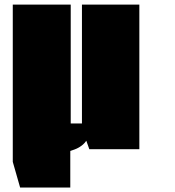

<svg xmlns="http://www.w3.org/2000/svg" viewBox="-20 -655 768 843"><path d="M36.1 55.7V-634.8H290.5V-112.8H339.8V-634.8H591.8V0H372.1L358.9 -37.1Q352.5 -27.3 344.2 -20.3Q335.9 -13.2 326.7 -7.8Q317.4 -2.4 307.6 1.2Q297.9 4.9 288.6 7.8V168.5H68.4Z"/></svg>

Font: Coda Caption ExtraBold
Style: Regular
Weight: 800
Designer: vernon adams
Foundry: vernon adams
Version: Version 1.002